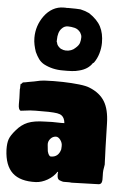

<svg xmlns="http://www.w3.org/2000/svg" viewBox="-66 -1073 758 1148"><g transform="rotate(5 312.5 -499.0)"><path d="M194 28Q100 32 53 -11.5Q6 -55 2 -149Q1 -189 9.5 -213Q18 -237 46 -269Q76 -305 114 -320.5Q152 -336 216 -337Q241 -338 259.5 -338.5Q278 -339 288 -338Q317 -337 333 -338Q330 -369 313 -382Q303 -390 285 -393Q267 -396 233 -397H153Q143 -397 142.5 -396.5Q142 -396 133 -396H125L66 -389Q52 -394 52 -428Q52 -434 52 -440.5Q52 -447 52 -463.5Q52 -480 50 -516Q52 -523 51 -534L52 -549Q56 -549 58 -551L63 -557Q64 -559 66 -559Q70 -559 77.5 -560.5Q85 -562 95 -564L117 -568Q125 -570 129 -570Q157 -576 166.5 -578Q176 -580 191 -581Q248 -584 303 -582.5Q358 -581 401.5 -576Q445 -571 465 -562Q527 -537 556 -489.5Q585 -442 587 -359L591 -213Q592 -185 593 -163.5Q594 -142 594 -134L595 -112Q591 -92 589.5 -77.5Q588 -63 589 -46Q591 -16 586.5 -4.5Q582 7 569 8L407 13Q399 11 369 12Q358 13 350 10.5Q342 8 334 5Q320 -1 320 -25V-37Q320 -39 321 -40V-43Q319 -45 318 -45Q298 -14 263.5 6Q229 26 194 28ZM270 -132Q315 -132 328 -180L329 -199Q330 -219 317 -236.5Q304 -254 289 -253Q270 -252 256.5 -236Q243 -220 245 -200L249 -162Q257 -132 270 -132ZM322 -41Q322 -41 322 -41ZM298 -651Q234 -650 181 -678Q162 -689 149.5 -706Q137 -723 126 -747Q119 -767 114.5 -788Q110 -809 110 -831Q110 -904 153 -963Q175 -993 204.5 -1009.5Q234 -1026 269 -1026Q277 -1026 282 -1026Q287 -1026 290 -1025Q290 -1026 293 -1026H295Q323 -1026 341.5 -1025.5Q360 -1025 370 -1024Q398 -1018 423 -1006Q474 -972 494.5 -932Q515 -892 515 -836Q515 -804 505.5 -771.5Q496 -739 477 -713L472 -711Q447 -672 393 -659Q372 -653 350 -652Q328 -651 323 -651ZM304 -771Q339 -771 360 -792Q380 -809 384.5 -825Q389 -841 389 -856V-860Q389 -871 380 -886Q365 -906 344 -911Q323 -916 304 -916Q282 -916 267 -899Q245 -877 245 -828V-817Q248 -817 248 -811Q251 -794 273 -779Q291 -771 304 -771Z"/></g></svg>

Font: Sigmar
Style: Regular
Weight: 400
Designer: Vernon Adams
Foundry: Vernon Adams
Version: Version 1.000; ttfautohint (v1.8.4.7-5d5b);gftools[0.9.24]